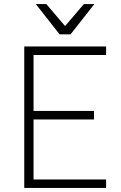

<svg xmlns="http://www.w3.org/2000/svg" viewBox="-20 -930 600 950"><path d="M100 -700H505V-658H146V-381H445V-339H146V-42H505V0H100ZM157 -910H209L302 -801L395 -910H447L329 -760H275Z"/></svg>

Font: Retni Sans Light
Style: Regular
Weight: 300
Designer: Vitaly Kuzmin
Foundry: ParaType Ltd.
Version: Version 1.00;March 2, 2019;FontCreator 11.5.0.2425 64-bit; t